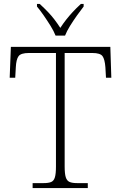

<svg xmlns="http://www.w3.org/2000/svg" viewBox="-20 -951 614 971"><path d="M145 0V-25H201Q225 -25 238.5 -30.5Q252 -36 257.5 -54Q263 -72 263 -108V-683H126Q86 -683 74 -667Q62 -651 60 -611L57 -558H29L35 -714H538L543 -558H516L513 -611Q510 -651 498.5 -667Q487 -683 447 -683H307V-109Q307 -73 312.5 -55Q318 -37 331.5 -31Q345 -25 369 -25H424V0ZM261 -771Q252 -794 235.5 -820.5Q219 -847 201 -873Q183 -899 167 -918V-931H181Q205 -909 223 -890Q241 -871 255.5 -852Q270 -833 285 -810Q300 -833 315 -852Q330 -871 347.5 -890Q365 -909 389 -931H403V-918Q388 -899 369.5 -873Q351 -847 334.5 -820.5Q318 -794 309 -771Z"/></svg>

Font: Noto Rashi Hebrew ExtraLight
Style: Regular
Weight: 250
Version: Version 1.006